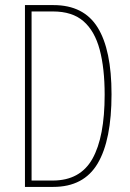

<svg xmlns="http://www.w3.org/2000/svg" viewBox="-20 -785 512 754"><path d="M418 -415Q418 -235 363.5 -143Q309 -51 189 -51H78V-765H190Q309 -765 363.5 -677Q418 -589 418 -415ZM391 -413Q391 -517 371.5 -590Q352 -663 308 -701.5Q264 -740 188 -740H104V-76H187Q295 -76 343 -161.5Q391 -247 391 -413Z"/></svg>

Font: Noto Sans Tamil UI ExtraCondensed Thin
Style: Regular
Weight: 100
Width: 2
Designer: Jelle Bosma - Monotype Design Team
Foundry: Monotype Imaging Inc.
Version: Version 2.004; ttfautohint (v1.8.4.7-5d5b)